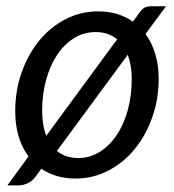

<svg xmlns="http://www.w3.org/2000/svg" viewBox="-20 -550 542 599"><path d="M216 7Q154 7 109 -23.5L91 1Q80 16 65.5 22.2Q51 28.5 36.5 28.5H3L69 -62Q49 -88.5 38.2 -124Q27.5 -159.5 27.5 -203.5Q27.5 -267.5 47.5 -324Q67.5 -380.5 102.2 -423Q137 -465.5 184.2 -490Q231.5 -514.5 286.5 -514.5Q349 -514.5 394.5 -482.5L411.5 -505.5Q421 -519.5 429 -525Q437 -530.5 453 -530.5H498L434 -444Q453.5 -417.5 464.2 -382.5Q475 -347.5 475 -304Q475 -240.5 455 -184Q435 -127.5 400.2 -85Q365.5 -42.5 318 -17.8Q270.5 7 216 7ZM111.5 -204Q111.5 -159.5 124.5 -126.5L345.5 -427.5Q317.5 -450 278.5 -450Q241.5 -450 211 -431Q180.5 -412 158.2 -378.8Q136 -345.5 123.8 -300.5Q111.5 -255.5 111.5 -204ZM224 -57Q260.5 -57 291.2 -76.2Q322 -95.5 344.2 -128.8Q366.5 -162 378.8 -207Q391 -252 391 -303.5Q391 -325.5 387.8 -344.2Q384.5 -363 378.5 -379L157.5 -79Q185 -57 224 -57Z"/></svg>

Font: Lato TR
Style: Italic
Weight: 400
Italic angle: -12°
Designer: Lukasz Dziedzic
Foundry: tyPoland Lukasz Dziedzic
Version: Version 1.104 2013